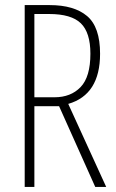

<svg xmlns="http://www.w3.org/2000/svg" viewBox="-20 -734 456 754"><path d="M175 -714Q271 -714 322 -671Q373 -628 373 -523Q373 -362 248 -326L397 0H354L212 -317H115V0H77V-714ZM173 -679H115V-352H194Q258 -352 296.5 -392Q335 -432 335 -523Q335 -606 297.5 -642.5Q260 -679 173 -679Z"/></svg>

Font: Noto Sans Myanmar UI ExtraCondensed ExtraLight
Style: Regular
Weight: 200
Width: 2
Designer: Monotype Design Team
Foundry: Monotype Imaging Inc.
Version: Version 2.103; ttfautohint (v1.8.4.7-5d5b)